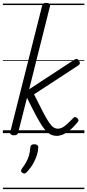

<svg xmlns="http://www.w3.org/2000/svg" viewBox="-20 -923 605 1331"><path d="M76 15Q64 15 56.5 9.5Q49 4 51 -8L272 -883Q275 -894 281 -898.5Q287 -903 300 -903Q317 -903 323 -896.5Q329 -890 326 -878L182 -304L492 -507Q505 -516 513.5 -514Q522 -512 528 -502Q534 -494 533.5 -485Q533 -476 522 -469L216 -269Q254 -192 279 -144.5Q304 -97 321 -72.5Q338 -48 352 -39.5Q366 -31 382 -31Q395 -31 408.5 -37Q422 -43 440.5 -59Q459 -75 486 -103Q494 -112 501 -111.5Q508 -111 515 -104Q522 -99 523.5 -91.5Q525 -84 518 -76Q485 -36 458.5 -16Q432 4 411 11.5Q390 19 375 19Q350 19 329.5 8.5Q309 -2 287 -29.5Q265 -57 236.5 -109.5Q208 -162 167 -245L106 -4Q104 6 97 10.5Q90 15 76 15ZM136 276Q127 270 126 263Q125 256 132 246Q150 222 162 200Q174 178 181 154.5Q188 131 190 100Q191 87 198 82Q205 77 218 77Q232 77 239 83.5Q246 90 245 102Q245 122 236.5 150Q228 178 211.5 208Q195 238 169 267Q161 276 153 279Q145 282 136 276ZM0 378H565V388H0ZM0 -20H565V0H0ZM0 -505H565V-500H0ZM0 -898H565V-888H0Z"/></svg>

Font: Playwrite DE SAS Guides
Style: Regular
Weight: 400
Designer: Veronika Burian, José Scaglione
Foundry: TypeTogether
Version: Version 1.003